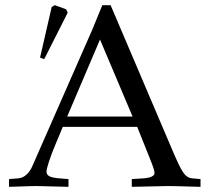

<svg xmlns="http://www.w3.org/2000/svg" viewBox="-20 -720 817 743"><path d="M135 -497 151 -491 242 -671 236 -684 192 -700 180 -693ZM408 -700H376L337 -605L106 -79C94 -50 74 -32 52 -30L15 -27V3C108 0 108 0 124 0C137 0 137 0 245 3V-27L208 -30C173 -33 160 -40 160 -56C160 -69 174 -112 195 -162L223 -229H511L557 -114C574 -72 578 -59 578 -50C578 -39 562 -32 537 -30L490 -27V3C613 0 613 0 629 0C648 0 648 0 756 3V-27L722 -30C696 -34 685 -51 650 -132ZM240 -269 367 -567 493 -269Z"/></svg>

Font: Asana Math
Style: Regular
Weight: 400
Version: Version 000.958